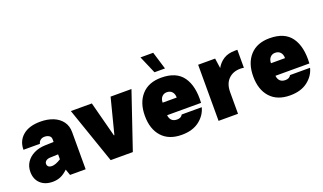

<svg xmlns="http://www.w3.org/2000/svg" viewBox="-78 -1291 3004 1785"><g transform="rotate(-20 1424.0 -399.0)"><path d="M527.8 -367.7V0H373.5L352.5 -60.1Q315.4 -24.4 280 -9.5Q244.6 5.4 202.6 5.4Q126 5.4 81.1 -37.4Q36.1 -80.1 36.1 -152.3Q36.1 -205.6 63.2 -246.6Q90.3 -287.6 138.9 -311.8Q187.5 -335.9 251.5 -337.9L334.5 -340.3V-367.7Q334.5 -391.6 315.4 -403.3Q296.4 -415 271.5 -415Q246.6 -415 229.7 -401.6Q212.9 -388.2 209.5 -367.7H46.4Q46.4 -455.1 108.2 -507.6Q169.9 -560.1 282.2 -560.1Q355 -560.1 410.2 -537.1Q465.3 -514.2 496.6 -471.2Q527.8 -428.2 527.8 -367.7ZM198.7 -172.4Q198.7 -154.8 210.7 -144.8Q222.7 -134.8 243.7 -134.8Q281.2 -134.8 334.5 -168.9V-217.8L254.4 -214.8Q229 -213.9 213.9 -202.1Q198.7 -190.4 198.7 -172.4Z M887.2 -206.5 976.6 -555.2H1183.1L994.6 0H775.4L583.5 -555.2H791L882.3 -206.5Z M1411.1 -212.9Q1419.4 -143.6 1486.3 -143.6Q1504.9 -143.6 1519 -150.6Q1533.2 -157.7 1541 -172.9H1739.3Q1719.7 -96.7 1652.8 -45.7Q1585.9 5.4 1479 5.4Q1352.5 5.4 1283.7 -70.3Q1214.8 -146 1214.8 -277.3Q1214.8 -407.7 1283.7 -483.9Q1352.5 -560.1 1477.5 -560.1Q1626.5 -560.1 1691.7 -468.5Q1756.8 -377 1747.1 -212.9ZM1412.1 -336.9H1551.3Q1551.3 -373.5 1532.2 -394.3Q1513.2 -415 1480 -415Q1450.2 -415 1431.2 -393.6Q1412.1 -372.1 1412.1 -336.9ZM1541.5 -628.4H1437.5L1362.3 -802.7H1488.3Z M1842.8 -555.2H2010.7L2024.9 -456.5Q2050.8 -503.9 2095.9 -532.7Q2141.1 -561.5 2210.9 -561.5H2232.9V-383.3Q2216.3 -386.7 2197.8 -386.7Q2125.5 -386.7 2080.3 -341.8Q2035.2 -296.9 2035.2 -213.4V0H1842.8Z M2482.9 -212.9Q2491.2 -143.6 2558.1 -143.6Q2576.7 -143.6 2590.8 -150.6Q2605 -157.7 2612.8 -172.9H2811Q2791.5 -96.7 2724.6 -45.7Q2657.7 5.4 2550.8 5.4Q2424.3 5.4 2355.5 -70.3Q2286.6 -146 2286.6 -277.3Q2286.6 -407.7 2355.5 -483.9Q2424.3 -560.1 2549.3 -560.1Q2698.2 -560.1 2763.4 -468.5Q2828.6 -377 2818.8 -212.9ZM2483.9 -336.9H2623Q2623 -373.5 2604 -394.3Q2585 -415 2551.8 -415Q2522 -415 2502.9 -393.6Q2483.9 -372.1 2483.9 -336.9Z"/></g></svg>

Font: Estedad-FD Black
Style: Regular
Weight: 900
Designer: Amin Abedi
Version: Version 7.3